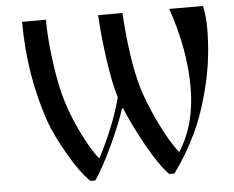

<svg xmlns="http://www.w3.org/2000/svg" viewBox="-52 -773 1037 850"><g transform="rotate(-5 467.0 -348.0)"><path d="M76 -712H182Q182 -638 193 -549Q204 -460 219 -396Q240 -307 284 -214.5Q328 -122 364 -79Q436 -217 469 -342Q448 -410 433 -519Q418 -628 414 -712H522Q534 -510 570 -382Q590 -312 635 -218Q680 -124 719 -77Q794 -194 794 -358Q794 -526 730 -712H880Q890 -666 890 -612Q890 -484 860.5 -361Q831 -238 787.5 -148Q744 -58 689 16H666Q622 -30 571 -122Q520 -214 488 -291H483Q464 -230 420.5 -136Q377 -42 338 16H316Q272 -26 222 -113Q172 -200 150 -261Q76 -474 76 -712Z"/></g></svg>

Font: Old Standard TT
Style: Regular
Weight: 400
Designer: Alexey Kryukov <alexios@thessalonica.org.ru>
Version: Version 2.2